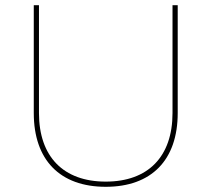

<svg xmlns="http://www.w3.org/2000/svg" viewBox="-20 -719 814 739"><path d="M130 -284V-699H110V-284C110 -103 211 0 387 0C563 0 664 -103 664 -284V-699H644V-284C644 -116 550 -20 387 -20C224 -20 130 -116 130 -284Z"/></svg>

Font: Montserrat Thin
Style: Regular
Weight: 250
Designer: Julieta Ulanovsky
Foundry: Julieta Ulanovsky
Version: Version 4.000